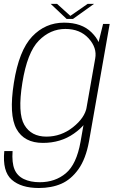

<svg xmlns="http://www.w3.org/2000/svg" viewBox="-35 -712 593 962"><path d="M159.5 230Q223 230 272 208.8Q321 187.5 358 135.8Q395 84 411 -4L514.5 -592H481.5L450.5 -467L368.5 -1.5Q348.5 111 295 156Q241.5 201 164 201Q117.5 201 84.2 185Q51 169 37.5 136Q24 103 28 45H-13.5Q-23.5 147 23.8 188.5Q71 230 159.5 230ZM180 4Q269 4 335.5 -42.8Q402 -89.5 410.5 -138.5L399.5 -175.5Q390 -121.5 330.5 -74.5Q271 -27.5 197.5 -27.5Q121.5 -27.5 87 -86.2Q52.5 -145 77 -297Q101.5 -449.5 159.2 -508.2Q217 -567 292.5 -567Q366 -567 409 -519.8Q452 -472.5 442 -419L465.5 -453.5Q473.5 -500 424.2 -549.2Q375 -598.5 286 -598.5Q192 -598.5 126 -528.8Q60 -459 34.5 -297Q9 -136 47.5 -66Q86 4 180 4ZM299 -617H330.5L436 -692.5H404L317.5 -632.5L251 -692.5H219Z"/></svg>

Font: Anybody UltraCondensed Thin ExtraLight
Style: Italic
Weight: 250
Italic angle: -10°
Version: Version 1.111